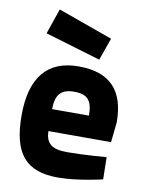

<svg xmlns="http://www.w3.org/2000/svg" viewBox="-86 -815 669 888"><g transform="rotate(10 248.5 -371.5)"><path d="M269 -111C197 -111 169 -135 168 -192H462L472 -286C472 -437 401 -511 254 -511C108 -511 33 -421 33 -243C33 -63 97 12 248 12C341 12 456 -16 456 -16L454 -120C454 -120 351 -111 269 -111ZM167 -295C168 -361 190 -392 254 -392C317 -392 340 -366 340 -295ZM122 -755 81 -636 342 -558 379 -663Z"/></g></svg>

Font: TitilliumText22L
Style: 999 wt
Weight: 900
Designer: Campivisivi
Foundry: Campivisivi
Version: 1.000